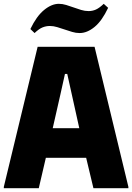

<svg xmlns="http://www.w3.org/2000/svg" viewBox="-24 -985 692 1005"><path d="M-4 -7 173 -740H471L648 -7V0H465L427 -159H216L179 0H-4ZM391 -314 352 -490 328 -598H316L292 -490L252 -314ZM135 -833Q167 -900 206.5 -932.5Q246 -965 284 -965Q303 -965 322.5 -959Q342 -953 361.5 -946Q381 -939 400.5 -933Q420 -927 440 -927Q460 -927 478 -935Q496 -943 519 -965L542 -944Q510 -876 471 -844Q432 -812 393 -812Q373 -812 353.5 -818Q334 -824 314.5 -830.5Q295 -837 275.5 -843Q256 -849 237 -849Q217 -849 198.5 -841.5Q180 -834 157 -812Z"/></svg>

Font: Encode Sans Compressed
Style: Black
Weight: 900
Designer: Pablo Impallari, Andres Torresi
Foundry: Pablo Impallari, Andres Torresi
Version: Version 1.000; ttfautohint (v1.00) -l 8 -r 50 -G 200 -x 14 -